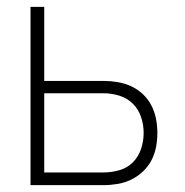

<svg xmlns="http://www.w3.org/2000/svg" viewBox="-20 -540 540 560"><path d="M69 0V-520H109V-304H282Q302 -304 323 -300.5Q344 -297 362.5 -288.5Q381 -280 396.5 -265.5Q412 -251 421.5 -232.5Q431 -214 435 -193.5Q439 -173 439 -152Q439 -131 435 -110.5Q431 -90 421.5 -72Q412 -54 396.5 -39.5Q381 -25 362.5 -16Q344 -7 323 -3.5Q302 0 282 0ZM109 -37H282Q305 -37 328 -43.5Q351 -50 367.5 -66.5Q384 -83 391.5 -106Q399 -129 399 -152Q399 -176 391.5 -198.5Q384 -221 367.5 -237.5Q351 -254 328 -261Q305 -268 282 -268H109Z"/></svg>

Font: Zed Sans Extralight
Style: Regular
Weight: 200
Designer: Belleve Invis
Foundry: Belleve Invis
Version: Version 1.0.0; ttfautohint (v1.8.4)